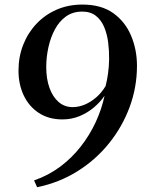

<svg xmlns="http://www.w3.org/2000/svg" viewBox="-20 -768 614 820"><path d="M138.5 31.5 125.5 2.5Q187.5 -19 237.5 -56.5Q287.5 -94 325.2 -142.5Q363 -191 388.8 -246.5Q414.5 -302 426.5 -359Q409 -333 381.8 -309.8Q354.5 -286.5 320.2 -272.2Q286 -258 246.5 -258Q188 -258 146 -285.5Q104 -313 81.5 -360.2Q59 -407.5 59 -466.5Q59 -525.5 79 -576.5Q99 -627.5 135.5 -666.2Q172 -705 222 -726.8Q272 -748.5 332 -748.5Q412.5 -748.5 463.8 -711.8Q515 -675 540 -615.2Q565 -555.5 565 -487Q565 -396 533.8 -311.2Q502.5 -226.5 445.5 -155.8Q388.5 -85 310.2 -36.2Q232 12.5 138.5 31.5ZM290.5 -310.5Q316 -310.5 341.8 -321.2Q367.5 -332 390.8 -352Q414 -372 431 -400.5Q437.5 -425.5 441.5 -454.8Q445.5 -484 446 -515Q446.5 -550.5 442 -586.5Q437.5 -622.5 424.8 -652.8Q412 -683 388.8 -701Q365.5 -719 329 -718.5Q290 -718 261.5 -697.5Q233 -677 214.5 -642.5Q196 -608 186.8 -566.2Q177.5 -524.5 177.5 -481.5Q177.5 -431.5 191.2 -393Q205 -354.5 230.2 -332.5Q255.5 -310.5 290.5 -310.5Z"/></svg>

Font: Merriweather 120pt Medium
Style: Italic
Weight: 500
Italic angle: -7.8°
Version: Version 2.101